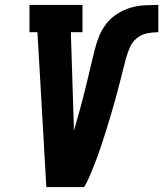

<svg xmlns="http://www.w3.org/2000/svg" viewBox="-20 -755 659 775"><path d="M167 0 139 -490 131 -625H99V-735H313V-625H266L278 -245Q278 -241 278 -236.5Q278 -232 278 -227Q286 -255 294 -282Q302 -309 309 -336.5Q316 -364 323 -391.5Q330 -419 336.5 -446.5Q343 -474 349.5 -501.5Q356 -529 363 -556.5Q370 -584 381 -611Q392 -638 410.5 -661Q429 -684 454.5 -700Q480 -716 507.5 -724Q535 -732 563 -733.5Q591 -735 619 -735V-625Q597 -625 574 -620.5Q551 -616 532.5 -601Q514 -586 504.5 -564.5Q495 -543 489 -521Q483 -499 477.5 -477Q472 -455 466.5 -433Q461 -411 455 -389Q449 -367 443 -345Q437 -323 430.5 -301.5Q424 -280 417.5 -258Q411 -236 404 -214.5Q397 -193 390 -171Q383 -149 375 -127.5Q367 -106 358.5 -84.5Q350 -63 341 -42Q332 -21 320 0Z"/></svg>

Font: Iosevka Slab XBdEx
Style: Italic
Weight: 800
Width: 7
Italic angle: -9°
Monospace: yes
Designer: Belleve Invis
Foundry: Belleve Invis
Version: Version 11.1.1; ttfautohint (v1.8.3)